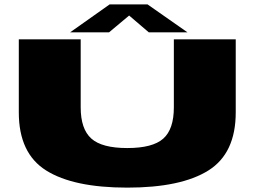

<svg xmlns="http://www.w3.org/2000/svg" viewBox="-20 -855 1177 878"><path d="M562 3Q808 3 933 -75.5Q1058 -154 1058 -341V-675H775V-364Q775 -264 726.5 -221Q678 -178 562 -178Q446 -178 397.5 -221.5Q349 -265 349 -364V-675H66V-341Q66 -154 191 -75.5Q316 3 562 3ZM300.5 -707H478.5L570.5 -784L660.5 -707H837.5L654.5 -835H481.5Z"/></svg>

Font: Anybody ExtraExpanded Black
Style: Regular
Weight: 900
Width: 8
Version: Version 1.113;gftools[0.9.25]